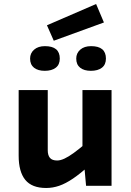

<svg xmlns="http://www.w3.org/2000/svg" viewBox="-20 -926 654 957"><path d="M536 0H409L396 -144H391V-477H536ZM407 -211 427 -103Q381 -61 344 -36Q307 -11 275 0Q243 11 210 11Q139 11 106 -29.5Q73 -70 73 -150V-477H218V-177Q218 -152 229 -139Q240 -126 265 -126Q281 -126 301.5 -135.5Q322 -145 348 -164Q374 -183 407 -211ZM203 -573Q169 -573 149.5 -588.5Q130 -604 130 -634Q130 -661 150 -678.5Q170 -696 204 -696Q278 -696 278 -634Q278 -604 258 -588.5Q238 -573 203 -573ZM433 -573Q399 -573 379.5 -588.5Q360 -604 360 -634Q360 -661 380 -678.5Q400 -696 434 -696Q508 -696 508 -634Q508 -604 488 -588.5Q468 -573 433 -573ZM214 -800 459 -906 498 -814 248 -723Z"/></svg>

Font: Intel One Mono Light
Style: Regular
Weight: 300
Monospace: yes
Designer: Fred Shallcrass
Foundry: Frere-Jones Type LLC
Version: Version 1.004